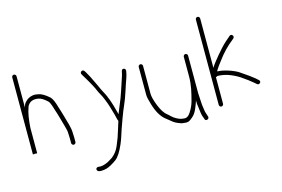

<svg xmlns="http://www.w3.org/2000/svg" viewBox="-104 -918 1905 1295"><g transform="rotate(-15 849.0 -270.5)"><path d="M324.6 -71C332.5 -71 339.6 -78.1 339.6 -86V-120L337.6 -163C337.6 -170.3 334.3 -187.3 327.6 -214L320.6 -238C317.9 -246 314.9 -256.7 311.6 -270C305.9 -292.9 296.7 -318.8 290.6 -339C279 -381.7 266.8 -408.5 254.1 -419.5C225.2 -444.6 201.4 -458.7 179.2 -462C168.4 -463.6 158.9 -466.3 145.2 -464.5C122.9 -461.5 104 -451.5 88.4 -434.5C77.4 -422.5 75.5 -414.7 70.8 -399V-617C70.8 -625.2 63.6 -632 55.3 -632C46.9 -632 40.8 -625.2 40.8 -617V-81C40.8 -78.3 45.8 -78 55.8 -80C65.8 -78 70.8 -78.3 70.8 -81V-257C74.8 -311.7 80.1 -355.4 96.4 -399.5C98 -403.8 101.5 -409.2 107 -415.5C120.8 -431.5 144 -438.5 174.5 -432.9C192.2 -429.6 210.9 -417.7 233.6 -397C241.2 -391.3 250.6 -369.1 261.6 -330.5C263.6 -323.5 266.4 -315 270.1 -305C276 -289 286.3 -246 291.6 -230L298.6 -205C304.6 -183 307.6 -169.7 307.6 -165L309.6 -120V-86C309.6 -78.1 316.7 -71 324.6 -71Z M669 -192C668.5 -195.3 666.8 -201.7 663.9 -211.2C658.8 -228.5 656.4 -241.2 651.4 -257L644.2 -279.5C641.5 -287.8 638.6 -296.3 635.4 -305C631.7 -312.3 628.7 -319.7 626.6 -327C615.1 -353.3 599.8 -376.9 590.6 -400C583.1 -418.8 572.7 -435.9 564.1 -455.8C555.8 -474.9 548.1 -489 538.6 -505.5C533.7 -513.9 523.4 -536.2 514.1 -538.5C501.7 -541.6 490.5 -527.9 497.1 -517L502.1 -508C513 -488.3 523.3 -474.7 535.3 -452.2C548.3 -427.8 561.4 -406.5 569.8 -384.5C576.8 -366.2 597.6 -334.8 604.2 -314C623.1 -270.6 629.9 -240 643.4 -194.5C650 -172.4 647.3 -170.2 656.2 -148C650.8 -134.5 646.1 -112.6 639.8 -96C631.5 -74.1 625.3 -45.9 616.2 -26C595 30.8 583.6 52.2 549 81C537.5 88.7 527.5 93.8 516.1 101C489.7 114.2 467.5 119.3 449.4 116.5C432.2 113.8 423.9 126.4 431.6 138.5C440.8 153 481 146.3 496.4 141.8C513.5 136.9 539.4 123.5 569.1 101.6C589 86 609.2 54.2 629.9 6.2C646.3 -32.1 650.1 -52.1 663 -88.7C670.8 -110.7 702.8 -202 722.1 -243C742.5 -286.5 764.9 -365.7 782.6 -413C788 -427.4 792 -443.7 794.6 -462C794.6 -471.9 790.1 -477.6 781.1 -479C771.6 -480.5 765.8 -473.5 763.8 -458.3C762.5 -449.1 758.4 -434.5 751.3 -414.6C739.7 -381.8 714.2 -296.8 694.6 -255Z M1209.4 -467C1201.5 -467 1194.4 -459.9 1194.4 -452V-316C1194.4 -253 1181.6 -204.4 1166.7 -147.7C1160.8 -125.5 1150.4 -102.6 1135.4 -79C1121.7 -56.7 1106.2 -46.8 1087.8 -49.5C1080.9 -50.5 1074.9 -51.3 1069.8 -52C1053.5 -54.1 1019 -74.1 1008.4 -85.8C999.9 -94.6 992 -101.3 986 -106C967.4 -120 950.6 -145.6 935.5 -183C920.5 -220.4 913 -249.4 913 -270V-464C913 -471.9 905.9 -479 898 -479C890.1 -479 883 -471.9 883 -464V-270C883 -255.3 888 -232 898 -200C914.1 -145.4 936.7 -106.4 966 -83C972.7 -77.7 984.2 -68.5 1000.6 -55.5C1014.2 -42.5 1035.6 -31.3 1065.4 -22C1071.8 -21.3 1079.4 -20.5 1088.2 -19.5C1113 -16.7 1122.1 -25.1 1141.9 -41.7C1155.6 -52.2 1167.5 -69.5 1177.7 -93.7C1188 -117.8 1194.5 -135.3 1197.4 -146C1197.4 -140.1 1198.4 -126.3 1198.4 -120C1198.4 -116 1199.5 -107.6 1201.7 -94.9C1205.4 -72.7 1205.4 -56.5 1210.4 -38L1220.4 -10C1223.5 8.4 1254.6 -1.4 1248.4 -20L1239.4 -48C1237.4 -52.7 1236.1 -58.2 1235.4 -64.5C1234.2 -76.6 1228.4 -106.1 1228.4 -120L1224.4 -190V-452C1224.4 -459.9 1217.4 -467 1209.4 -467Z M1338 -673V-77C1338 -69.1 1345.1 -62 1353 -62C1360.9 -62 1368 -69.1 1368 -77V-264H1372C1374 -264 1376.3 -265.3 1379 -268C1426 -268 1475.3 -252 1527 -220C1564.2 -194.6 1589.9 -175.6 1604 -163L1624 -146C1638.7 -134 1659 -155.7 1643 -169L1624 -186C1607.6 -199.9 1576.7 -222.1 1531.2 -252.7C1500.4 -273.4 1431.1 -298 1387 -298C1387 -307.4 1426.9 -357.9 1431 -363.5C1464 -408.4 1500.4 -446.2 1540 -477L1549 -485C1563.6 -498.3 1543.7 -521.4 1529 -508L1520 -500C1514 -494.7 1505.2 -487 1493.6 -477.1C1475.1 -461.2 1439.5 -421.7 1425 -403.5C1412.6 -388 1377.5 -347 1368 -328V-673C1368 -680.9 1360.9 -688 1353 -688C1345.1 -688 1338 -680.9 1338 -673Z"/></g></svg>

Font: MewTooHand
Style: Condensed
Weight: 400
Designer: Mew Too, Robert Jablonski
Version: Version 0.77